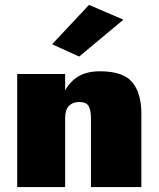

<svg xmlns="http://www.w3.org/2000/svg" viewBox="-20 -761 645 781"><path d="M482 -681 302 -531 192 -581 342 -741ZM350 -280Q350 -311 341 -328.5Q332 -346 302 -346Q276 -346 260.5 -330.5Q245 -315 245 -280V0H50V-460H245V-393Q264 -429 298.5 -450Q333 -471 387 -471Q481 -471 518 -426.5Q555 -382 555 -300V0H350Z"/></svg>

Font: Jost* Black
Style: Regular
Weight: 900
Version: Version 3.7